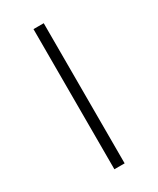

<svg xmlns="http://www.w3.org/2000/svg" viewBox="-142 -569 509 617"><g transform="rotate(-30 112.5 -260.0)"><path d="M93 0H131V-520H93Z"/></g></svg>

Font: Fixel Display ExtraLight
Style: Regular
Weight: 200
Designer: AlfaBravo + MacPaw
Foundry: Kyrylo Tkachov, Marchela Mozhyna, Serhii Makarenko, Maria Weinstein, Zakhar Kryvoshyya
Version: Version 1.211